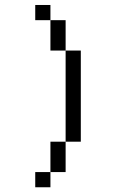

<svg xmlns="http://www.w3.org/2000/svg" viewBox="-20 -708 540 790"><path d="M187.5 -625H125V-687.5H187.5ZM125 0H187.5V62.5H125ZM187.5 -125H250V0H187.5ZM187.5 -625H250V-500H187.5ZM250 -500H312.5V-125H250Z"/></svg>

Font: 寒蝉点阵体 16px
Style: Regular
Weight: 400
Designer: Designed by Warren2060
Foundry: ChillType
Version: Version 1.000